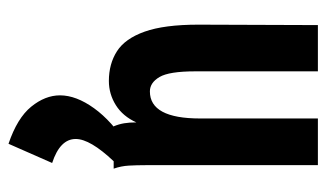

<svg xmlns="http://www.w3.org/2000/svg" viewBox="-174 -334 749 440"><g transform="rotate(90 200.0 -113.5)"><path d="M165 11Q126 11 97 -7.5Q68 -26 52 -71Q36 -116 36 -194L37 -468H143V-187Q143 -127 156 -105Q169 -83 189 -83Q251 -83 251 -198V-468H358V-73Q358 -53 359 -35Q360 -17 366 0H269Q264 -12 262 -24Q260 -36 260 -52Q246 -21 220.5 -5Q195 11 165 11ZM353 141 309 241Q250 221 224 189Q198 157 198 123Q198 86 227.5 45Q257 4 312 -31L349 0Q298 54 298 87Q298 123 353 141Z"/></g></svg>

Font: Inconsolata Condensed ExtraBold
Style: Regular
Weight: 800
Width: 3
Monospace: yes
Designer: Raph Levien, Cyreal, Brenton Simpson
Foundry: Raph Levien, Cyreal, Google
Version: Version 3.001; ttfautohint (v1.8.2.53-6de2)